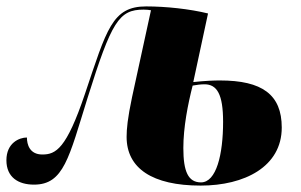

<svg xmlns="http://www.w3.org/2000/svg" viewBox="-29 -569 939 599"><path d="M597 10C734 10 850 -49 850 -171C850 -274 789 -318 657 -318C639 -318 611 -317 574 -313L620 -527C563 -541 489 -549 427 -549C321 -549 304 -478 236 -276C178 -104 145 -87 103 -87C63 -87 55 -119 55 -140C31 -140 -9 -123 -9 -69C-9 -16 28 7 77 7C170 7 186 -77 244 -263C319 -502 342 -539 419 -539C430 -539 435 -538 442 -537L383 -266C369 -200 366 -166 366 -142C366 -44 446 10 597 10ZM598 0C558 0 543 -34 543 -107C543 -172 557 -243 572 -302C584 -304 596 -306 609 -306C648 -306 667 -275 667 -189C667 -87 646 0 598 0Z"/></svg>

Font: Noto Serif Display SemiCondensed Black
Style: Italic
Weight: 900
Width: 4
Italic angle: -12°
Designer: Monotype Design Team
Foundry: Monotype Imaging Inc.
Version: Version 2.009